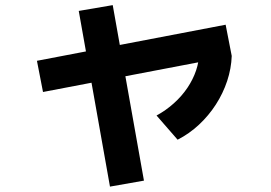

<svg xmlns="http://www.w3.org/2000/svg" viewBox="-20 -647 1040 738"><path d="M145.3 -293.4 122 -413.3 847.3 -552 870.7 -432ZM402.7 70.3 282.7 -605 413.3 -627.3 533.3 47.3ZM581.7 -203Q618.4 -223 648.5 -250.2Q678.7 -277.3 700.4 -309.5Q722 -341.7 733.7 -376.2Q745.4 -410.7 745.4 -445.4L870.7 -432Q869 -383.7 853.2 -335.9Q837.3 -288 809.8 -245.4Q782.3 -202.7 745 -167.9Q707.7 -133 662.7 -110Z"/></svg>

Font: M PLUS 1 Thin
Style: Regular
Weight: 100
Designer: Coji Morishita
Foundry: UNDERFOREST DESIGN
Version: Version 1.001